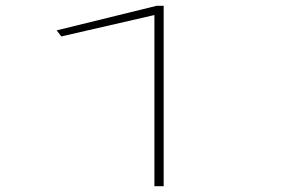

<svg xmlns="http://www.w3.org/2000/svg" viewBox="-20 -644 1040 664"><path d="M514 0V-592L192 -518L176 -539L522 -624H546V0Z"/></svg>

Font: Inconsolata UltraExpanded ExtraLight
Style: Regular
Weight: 200
Width: 9
Monospace: yes
Designer: Raph Levien, Cyreal, Brenton Simpson
Foundry: Raph Levien, Cyreal, Google
Version: Version 3.001; ttfautohint (v1.8.2.53-6de2)